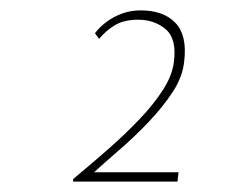

<svg xmlns="http://www.w3.org/2000/svg" viewBox="-20 -720 437 370"><path d="M163 -656Q172 -668 185.5 -678Q199 -688 215.5 -694Q232 -700 251 -700Q295 -700 318 -676Q341 -652 335 -602Q332 -572 313 -543Q294 -514 266.5 -485Q239 -456 207 -428.5Q175 -401 146 -374L144 -388H324L322 -370H121V-375Q156 -404 189 -433Q222 -462 249.5 -491Q277 -520 294.5 -547.5Q312 -575 315 -600Q321 -645 299.5 -663.5Q278 -682 246 -682Q219 -682 201.5 -671.5Q184 -661 171 -645Z"/></svg>

Font: Josefin Sans Thin Thin
Style: Italic
Weight: 250
Italic angle: -7°
Version: Version 2.000